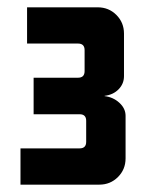

<svg xmlns="http://www.w3.org/2000/svg" viewBox="-20 -502 397 522"><path d="M53.6 -482.1H245.7Q275.7 -482.1 296.4 -461.4Q317.1 -440.7 317.1 -410.7V-295Q317.1 -274.3 302.5 -259.3Q287.9 -244.3 264.3 -241.4V-240.7Q287.9 -237.9 304.6 -222.5Q321.4 -207.1 321.4 -187.1V-71.4Q321.4 -41.4 300.7 -20.7Q280 0 250 0H35.7V-98.6H196.4Q214.3 -98.6 214.3 -116.4V-173.6Q214.3 -191.4 196.4 -191.4H71.4V-290.7H192.1Q210 -290.7 210 -308.6V-365.7Q210 -383.6 192.1 -383.6H53.6Z"/></svg>

Font: Aire Exterior
Style: Regular
Weight: 400
Width: 4
Designer: Jayvee Enaguas (HarvettFox96)
Version: 20190503.02